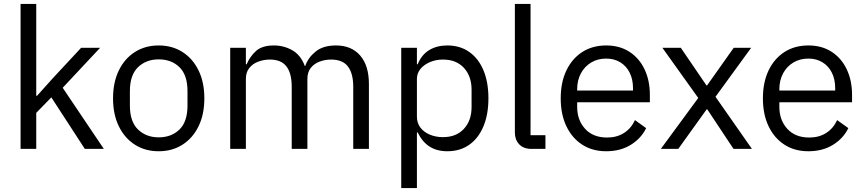

<svg xmlns="http://www.w3.org/2000/svg" viewBox="-20 -760 4416 980"><path d="M85 0V-740H165V-363V-271H169L248 -359L394 -516H491L300 -312L510 0H413L242 -263L165 -184V0Z M790 12Q721 12 668.5 -21.5Q616 -55 586.5 -115.5Q557 -176 557 -258Q557 -340 586.5 -400.5Q616 -461 668.5 -494.5Q721 -528 790 -528Q859 -528 911.5 -494.5Q964 -461 993.5 -400.5Q1023 -340 1023 -258Q1023 -176 993.5 -115.5Q964 -55 911.5 -21.5Q859 12 790 12ZM790 -59Q855 -59 896 -99Q937 -139 937 -221V-295Q937 -377 896 -417Q855 -457 790 -457Q726 -457 684.5 -417Q643 -377 643 -295V-221Q643 -139 684.5 -99Q726 -59 790 -59Z M1235 0H1155V-516H1235V-432H1239Q1256 -472 1287 -500Q1318 -528 1378 -528Q1429 -528 1472 -503.5Q1515 -479 1536 -423H1538Q1552 -465 1590.5 -496.5Q1629 -528 1695 -528Q1774 -528 1818.5 -476.5Q1863 -425 1863 -331V0H1783V-317Q1783 -385 1756 -420.5Q1729 -456 1670 -456Q1639 -456 1611 -445.5Q1583 -435 1566 -413Q1549 -391 1549 -358V0H1469V-317Q1469 -386 1442 -421Q1415 -456 1358 -456Q1327 -456 1298.5 -445.5Q1270 -435 1252.5 -413Q1235 -391 1235 -358Z M2028 200V-516H2108V-432H2112Q2132 -481 2171 -504.5Q2210 -528 2263 -528Q2328 -528 2375 -495Q2422 -462 2447.5 -401.5Q2473 -341 2473 -258Q2473 -176 2447.5 -115Q2422 -54 2375 -21Q2328 12 2263 12Q2210 12 2172.5 -12Q2135 -36 2112 -84H2108V200ZM2241 -60Q2309 -60 2348 -102.5Q2387 -145 2387 -214V-302Q2387 -371 2348 -413.5Q2309 -456 2241 -456Q2205 -456 2174.5 -443Q2144 -430 2126 -408Q2108 -386 2108 -357V-165Q2108 -132 2126 -108.5Q2144 -85 2174.5 -72.5Q2205 -60 2241 -60Z M2764 0H2693Q2652 0 2630 -23.5Q2608 -47 2608 -83V-740H2688V-70H2764Z M3074 12Q3004 12 2952 -21.5Q2900 -55 2871 -115.5Q2842 -176 2842 -258Q2842 -340 2871 -400.5Q2900 -461 2952 -494.5Q3004 -528 3074 -528Q3143 -528 3193 -495.5Q3243 -463 3270 -406Q3297 -349 3297 -276V-238H2926V-214Q2926 -147 2966.5 -102.5Q3007 -58 3079 -58Q3128 -58 3164.5 -81Q3201 -104 3221 -147L3278 -106Q3253 -54 3200 -21Q3147 12 3074 12ZM3074 -461Q3031 -461 2997.5 -441Q2964 -421 2945 -385.5Q2926 -350 2926 -305V-298H3211V-309Q3211 -355 3194 -389Q3177 -423 3146 -442Q3115 -461 3074 -461Z M3353 0 3544 -260 3361 -516H3455L3586 -324H3589L3725 -516H3814L3632 -266L3818 0H3724L3590 -202H3587L3442 0Z M4106 12Q4036 12 3984 -21.5Q3932 -55 3903 -115.5Q3874 -176 3874 -258Q3874 -340 3903 -400.5Q3932 -461 3984 -494.5Q4036 -528 4106 -528Q4175 -528 4225 -495.5Q4275 -463 4302 -406Q4329 -349 4329 -276V-238H3958V-214Q3958 -147 3998.5 -102.5Q4039 -58 4111 -58Q4160 -58 4196.5 -81Q4233 -104 4253 -147L4310 -106Q4285 -54 4232 -21Q4179 12 4106 12ZM4106 -461Q4063 -461 4029.5 -441Q3996 -421 3977 -385.5Q3958 -350 3958 -305V-298H4243V-309Q4243 -355 4226 -389Q4209 -423 4178 -442Q4147 -461 4106 -461Z"/></svg>

Font: IBM Plex Sans Var
Style: Regular
Weight: 400
Designer: Mike Abbink, Paul van der Laan, Pieter van Rosmalen
Foundry: Bold Monday
Version: Version 3.000